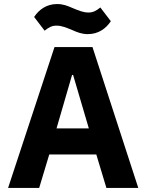

<svg xmlns="http://www.w3.org/2000/svg" viewBox="-20 -931 725 951"><path d="M415 -762C468 -762 505 -790 529 -826L477 -894C456 -877 441 -869 418 -869C392 -869 369 -879 340 -891C315 -902 293 -911 263 -911C210 -911 173 -883 149 -847L201 -779C222 -796 237 -804 260 -804C286 -804 309 -794 338 -782C363 -771 385 -762 415 -762ZM665 0 438 -698H250L20 0H174L224 -166H457L507 0ZM420 -295H260L337 -560H342Z"/></svg>

Font: IBM Plex Sans Thai Looped
Style: Bold
Weight: 700
Designer: Mike Abbink, Paul van der Laan, Pieter van Rosmalen, Ben Mitchell, Mark Frömberg
Foundry: Bold Monday
Version: Version 1.1